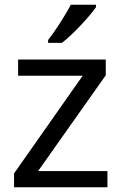

<svg xmlns="http://www.w3.org/2000/svg" viewBox="-20 -786 510 806"><path d="M383 -756V-766H277C254 -721 211 -655 182 -618V-606H240C287 -642 358 -719 383 -756ZM431 0V-68H140L424 -470V-536H56V-468H327L39 -58V0Z"/></svg>

Font: Noto Sans Mro
Style: Regular
Weight: 400
Designer: Monotype Design Team
Foundry: Monotype Imaging Inc.
Version: Version 2.001